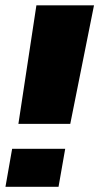

<svg xmlns="http://www.w3.org/2000/svg" viewBox="-44 -695 372 720"><path d="M25 -230.5H219.5L308.5 -675H92.5ZM-23.5 5.5H175.5L200.5 -137H1.5Z"/></svg>

Font: Anybody Condensed Black
Style: Italic
Weight: 900
Width: 3
Italic angle: -10°
Version: Version 1.113;gftools[0.9.25]